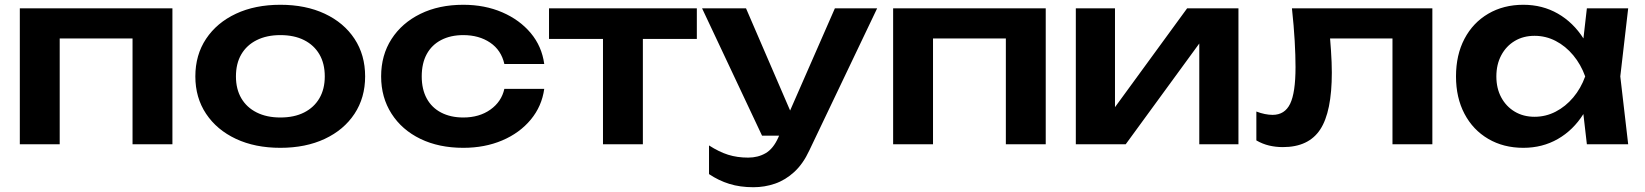

<svg xmlns="http://www.w3.org/2000/svg" viewBox="-20 -604 6887 804"><path d="M702 -569V0H535V-519L612 -443H153L230 -519V0H63V-569Z M1154 15Q1048 15 968 -22.5Q888 -60 843 -127.5Q798 -195 798 -284Q798 -374 843 -441.5Q888 -509 968 -546.5Q1048 -584 1154 -584Q1260 -584 1340 -546.5Q1420 -509 1464.5 -441.5Q1509 -374 1509 -284Q1509 -195 1464.5 -127.5Q1420 -60 1340 -22.5Q1260 15 1154 15ZM1154 -112Q1212 -112 1253.5 -133Q1295 -154 1317.5 -192.5Q1340 -231 1340 -284Q1340 -338 1317.5 -376.5Q1295 -415 1253.5 -436Q1212 -457 1154 -457Q1097 -457 1055 -436Q1013 -415 990.5 -376.5Q968 -338 968 -284Q968 -231 990.5 -192.5Q1013 -154 1055 -133Q1097 -112 1154 -112Z M2259 -232Q2249 -159 2202.5 -103Q2156 -47 2083 -16Q2010 15 1920 15Q1818 15 1740.5 -22.5Q1663 -60 1619.5 -128Q1576 -196 1576 -284Q1576 -373 1619.5 -440.5Q1663 -508 1740.5 -546Q1818 -584 1920 -584Q2010 -584 2083 -552.5Q2156 -521 2202.5 -465.5Q2249 -410 2259 -336H2092Q2079 -394 2032.5 -425.5Q1986 -457 1920 -457Q1867 -457 1827.5 -436.5Q1788 -416 1767 -377.5Q1746 -339 1746 -284Q1746 -230 1767 -191.5Q1788 -153 1827.5 -132.5Q1867 -112 1920 -112Q1987 -112 2033.5 -145Q2080 -178 2092 -232Z M2505 -511H2672V0H2505ZM2279 -569H2898V-441H2279Z M3135 180Q3079 180 3034 166Q2989 152 2949 125V5Q2991 32 3029 44Q3067 56 3113 56Q3154 56 3186 37.5Q3218 19 3239 -28L3476 -569H3653L3369 26Q3343 82 3306 116Q3269 150 3225.5 165Q3182 180 3135 180ZM3171 -36 2920 -569H3104L3334 -36Z M4359 -569V0H4192V-519L4269 -443H3810L3887 -519V0H3720V-569Z M4485 0V-569H4649V-88L4608 -99L4951 -569H5166V0H5002V-490L5043 -478L4694 0Z M5390 -569H5978V0H5811V-519L5888 -443H5473L5545 -505Q5550 -444 5553.5 -392.5Q5557 -341 5557 -300Q5557 -136 5508.5 -62Q5460 12 5352 12Q5322 12 5294.5 5.5Q5267 -1 5241 -16V-137Q5259 -130 5276.5 -126.5Q5294 -123 5309 -123Q5360 -123 5382.5 -169.5Q5405 -216 5405 -323Q5405 -371 5401.5 -433Q5398 -495 5390 -569Z M6625 0 6601 -208 6628 -284 6601 -359 6625 -569H6798L6765 -284L6798 0ZM6669 -284Q6653 -194 6610.5 -126.5Q6568 -59 6503.5 -22Q6439 15 6359 15Q6276 15 6212 -22.5Q6148 -60 6112.5 -127.5Q6077 -195 6077 -284Q6077 -374 6112.5 -441.5Q6148 -509 6212 -546.5Q6276 -584 6359 -584Q6439 -584 6503.5 -547Q6568 -510 6611 -442.5Q6654 -375 6669 -284ZM6246 -284Q6246 -234 6266.5 -196Q6287 -158 6323 -136.5Q6359 -115 6406 -115Q6453 -115 6494.5 -136.5Q6536 -158 6568 -196Q6600 -234 6618 -284Q6600 -334 6568 -372.5Q6536 -411 6494.5 -432.5Q6453 -454 6406 -454Q6359 -454 6323 -432.5Q6287 -411 6266.5 -372.5Q6246 -334 6246 -284Z"/></svg>

Font: Unbounded Medium
Style: Regular
Weight: 500
Designer: Luke Prowse, Jean-Baptiste Morizot, Fátima Lázaro, Florian Runge
Foundry: NaN
Version: Version 1.700